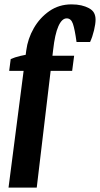

<svg xmlns="http://www.w3.org/2000/svg" viewBox="-20 -678 457 878"><path d="M19 180 100 -447Q107 -501 134.5 -549Q162 -597 206 -627.5Q250 -658 307 -658Q332 -658 351.5 -653.5Q371 -649 386 -641Q403 -632 410 -619Q417 -606 417 -588Q417 -569 410 -539.5Q403 -510 392 -486H330Q322 -544 313.5 -569Q305 -594 285 -594Q263 -594 247 -558Q231 -522 223 -450L148 180ZM22 -354 29 -408Q47 -416 74 -422.5Q101 -429 129 -432L173 -423H319L310 -354Z"/></svg>

Font: Rasa
Style: Bold Italic
Weight: 700
Italic angle: -7.10001°
Designer: Anna Giedrys (Yrsa+Rasa design), David Brezina (Yrsa art-direction, Rasa art-direction, design)
Foundry: Rosetta Type Foundry
Version: Version 2.004